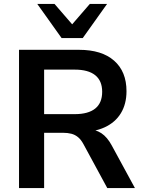

<svg xmlns="http://www.w3.org/2000/svg" viewBox="-20 -959 726 979"><path d="M77 0V-705H383Q499 -705 562 -649.5Q625 -594 625 -494Q625 -429 596.5 -382Q568 -335 514 -310Q460 -285 383 -285L392 -300H425Q466 -300 496.5 -280Q527 -260 550 -217L668 0H527L405 -225Q393 -247 378 -259.5Q363 -272 344 -277Q325 -282 300 -282H205V0ZM205 -377H361Q430 -377 465.5 -405.5Q501 -434 501 -491Q501 -547 465.5 -575.5Q430 -604 361 -604H205ZM294 -765 170 -939H258L348 -835L438 -939H526L402 -765Z"/></svg>

Font: Nunito Sans 12pt ExtraLight 12pt
Style: Bold
Weight: 700
Version: Version 3.101;gftools[0.9.27]